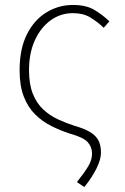

<svg xmlns="http://www.w3.org/2000/svg" viewBox="-20 -560 503 774"><path d="M320 194 290 174Q322 134 336.5 109Q351 84 351 59Q351 33 334 13.5Q317 -6 260 -22Q223 -34 187 -52Q151 -70 122 -98.5Q93 -127 76 -170.5Q59 -214 59 -277Q59 -363 88.5 -421.5Q118 -480 167 -510Q216 -540 274 -540Q328 -540 361.5 -519.5Q395 -499 421 -474L398 -448Q372 -473 343.5 -490Q315 -507 274 -507Q224 -507 184 -478Q144 -449 120.5 -397.5Q97 -346 97 -277Q97 -220 112.5 -181.5Q128 -143 154.5 -118.5Q181 -94 213.5 -79Q246 -64 280 -53Q319 -42 342.5 -28Q366 -14 376.5 5.5Q387 25 387 56Q387 82 369.5 118Q352 154 320 194Z"/></svg>

Font: Shanggu Sans SC VF
Style: Regular
Weight: 250
Designer: GuiWonder
Version: Version 1.021